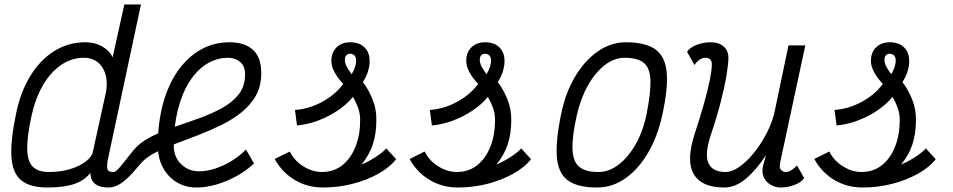

<svg xmlns="http://www.w3.org/2000/svg" viewBox="-20 -820 4240 854"><path d="M191 14Q114 14 75 -17.5Q36 -49 31 -120.5Q26 -192 51 -312Q70 -408 113.5 -480Q157 -552 220 -592Q283 -632 359 -632Q402 -632 434.5 -613.5Q467 -595 481 -565L533 -800H607L459 -107Q455 -84 457.5 -69.5Q460 -55 483 -55Q492 -55 501 -63.5Q510 -72 526 -92Q542 -112 570 -147Q599 -184 646.5 -209Q694 -234 750.5 -253.5Q807 -273 863 -293Q919 -313 966 -338.5Q1013 -364 1041.5 -400Q1070 -436 1070 -490Q1070 -526 1048 -544.5Q1026 -563 995 -563Q943 -563 898.5 -535Q854 -507 821.5 -455Q789 -403 771 -331Q753 -259 753 -172Q753 -121 786 -89.5Q819 -58 865 -58Q900 -58 938 -70.5Q976 -83 1011.5 -105Q1047 -127 1074 -155L1110 -93Q1076 -61 1032.5 -37Q989 -13 943 0.5Q897 14 854 14Q805 14 766 -9.5Q727 -33 704.5 -75Q682 -117 682 -171Q682 -274 705 -358.5Q728 -443 770.5 -504Q813 -565 871.5 -598.5Q930 -632 1001 -632Q1068 -632 1105 -598.5Q1142 -565 1142 -495Q1142 -437 1118 -394.5Q1094 -352 1053 -319.5Q1012 -287 961.5 -262.5Q911 -238 857.5 -217.5Q804 -197 754 -178Q704 -159 664 -137.5Q624 -116 602 -88Q570 -49 545.5 -26.5Q521 -4 501 5Q481 14 460 14Q424 14 403.5 -1.5Q383 -17 382 -51Q358 -19 312.5 -2.5Q267 14 191 14ZM197 -55Q267 -55 320 -78Q373 -101 391 -136L452 -413Q462 -480 434.5 -521.5Q407 -563 353 -563Q298 -563 251 -530.5Q204 -498 170.5 -440Q137 -382 120 -304Q100 -211 101 -156.5Q102 -102 126 -78.5Q150 -55 197 -55Z M1417 14Q1346 14 1289.5 -20.5Q1233 -55 1202 -113L1269 -146Q1289 -105 1329.5 -80Q1370 -55 1412 -55Q1465 -55 1503 -85.5Q1541 -116 1561.5 -168.5Q1582 -221 1582 -286Q1582 -316 1572.5 -341.5Q1563 -367 1550 -389Q1521 -354 1480 -327Q1439 -300 1393 -283Q1347 -266 1301 -262L1292 -331Q1354 -335 1413 -367Q1472 -399 1507 -447Q1482 -472 1467.5 -500Q1453 -528 1454 -548Q1453 -585 1476 -608.5Q1499 -632 1538 -632Q1578 -632 1601 -609.5Q1624 -587 1624 -550Q1625 -531 1617.5 -505Q1610 -479 1594 -455Q1620 -421 1637.5 -377Q1655 -333 1654 -285Q1654 -226 1638.5 -178.5Q1623 -131 1588 -88Q1607 -96 1627.5 -107.5Q1648 -119 1667 -132.5Q1686 -146 1698 -160L1742 -112Q1713 -75 1661.5 -46.5Q1610 -18 1547 -2Q1484 14 1417 14ZM1544 -490Q1555 -508 1559 -521.5Q1563 -535 1564 -546Q1565 -562 1558.5 -571Q1552 -580 1538 -581Q1527 -581 1520.5 -574Q1514 -567 1514 -554Q1514 -539 1522 -524Q1530 -509 1544 -490Z M2017 14Q1946 14 1889.5 -20.5Q1833 -55 1802 -113L1869 -146Q1889 -105 1929.5 -80Q1970 -55 2012 -55Q2065 -55 2103 -85.5Q2141 -116 2161.5 -168.5Q2182 -221 2182 -286Q2182 -316 2172.5 -341.5Q2163 -367 2150 -389Q2121 -354 2080 -327Q2039 -300 1993 -283Q1947 -266 1901 -262L1892 -331Q1954 -335 2013 -367Q2072 -399 2107 -447Q2082 -472 2067.5 -500Q2053 -528 2054 -548Q2053 -585 2076 -608.5Q2099 -632 2138 -632Q2178 -632 2201 -609.5Q2224 -587 2224 -550Q2225 -531 2217.5 -505Q2210 -479 2194 -455Q2220 -421 2237.5 -377Q2255 -333 2254 -285Q2254 -226 2238.5 -178.5Q2223 -131 2188 -88Q2207 -96 2227.5 -107.5Q2248 -119 2267 -132.5Q2286 -146 2298 -160L2342 -112Q2313 -75 2261.5 -46.5Q2210 -18 2147 -2Q2084 14 2017 14ZM2144 -490Q2155 -508 2159 -521.5Q2163 -535 2164 -546Q2165 -562 2158.5 -571Q2152 -580 2138 -581Q2127 -581 2120.5 -574Q2114 -567 2114 -554Q2114 -539 2122 -524Q2130 -509 2144 -490Z M2636 14Q2549 14 2506 -17.5Q2463 -49 2457 -121Q2451 -193 2476 -313Q2495 -407 2537.5 -478.5Q2580 -550 2638.5 -591Q2697 -632 2764 -632Q2851 -632 2895 -600.5Q2939 -569 2945.5 -497.5Q2952 -426 2925 -305Q2905 -213 2862.5 -140.5Q2820 -68 2762 -27Q2704 14 2636 14ZM2642 -55Q2689 -55 2732 -88Q2775 -121 2808 -179.5Q2841 -238 2856 -313Q2875 -409 2873 -463.5Q2871 -518 2843.5 -540.5Q2816 -563 2758 -563Q2712 -563 2669.5 -530Q2627 -497 2594.5 -439Q2562 -381 2545 -305Q2524 -210 2526.5 -155Q2529 -100 2557 -77.5Q2585 -55 2642 -55Z M3069 -531 3036 -590Q3050 -610 3080 -621Q3110 -632 3140 -632Q3177 -632 3198 -614Q3219 -596 3220 -565Q3220 -537 3211.5 -485.5Q3203 -434 3185.5 -365.5Q3168 -297 3141 -218Q3113 -132 3131.5 -93.5Q3150 -55 3207 -55Q3232 -55 3259.5 -72Q3287 -89 3313.5 -117.5Q3340 -146 3363 -181Q3386 -216 3402.5 -254Q3419 -292 3426 -326L3487 -618H3562L3450 -97Q3450 -93 3449 -88Q3448 -83 3448 -79Q3449 -68 3457 -61.5Q3465 -55 3476 -55Q3486 -55 3497.5 -61.5Q3509 -68 3525 -84L3557 -28Q3544 -9 3514 2.5Q3484 14 3453 14Q3428 14 3406.5 1Q3385 -12 3376 -34.5Q3367 -57 3375 -86L3387 -130Q3344 -64 3297.5 -25Q3251 14 3201 14Q3100 14 3065.5 -46Q3031 -106 3070 -225Q3093 -295 3110.5 -356.5Q3128 -418 3137.5 -465.5Q3147 -513 3146 -539Q3145 -551 3137.5 -557Q3130 -563 3117 -563Q3105 -563 3092 -554.5Q3079 -546 3069 -531Z M3817 14Q3746 14 3689.5 -20.5Q3633 -55 3602 -113L3669 -146Q3689 -105 3729.5 -80Q3770 -55 3812 -55Q3865 -55 3903 -85.5Q3941 -116 3961.5 -168.5Q3982 -221 3982 -286Q3982 -316 3972.5 -341.5Q3963 -367 3950 -389Q3921 -354 3880 -327Q3839 -300 3793 -283Q3747 -266 3701 -262L3692 -331Q3754 -335 3813 -367Q3872 -399 3907 -447Q3882 -472 3867.5 -500Q3853 -528 3854 -548Q3853 -585 3876 -608.5Q3899 -632 3938 -632Q3978 -632 4001 -609.5Q4024 -587 4024 -550Q4025 -531 4017.5 -505Q4010 -479 3994 -455Q4020 -421 4037.5 -377Q4055 -333 4054 -285Q4054 -226 4038.5 -178.5Q4023 -131 3988 -88Q4007 -96 4027.5 -107.5Q4048 -119 4067 -132.5Q4086 -146 4098 -160L4142 -112Q4113 -75 4061.5 -46.5Q4010 -18 3947 -2Q3884 14 3817 14ZM3944 -490Q3955 -508 3959 -521.5Q3963 -535 3964 -546Q3965 -562 3958.5 -571Q3952 -580 3938 -581Q3927 -581 3920.5 -574Q3914 -567 3914 -554Q3914 -539 3922 -524Q3930 -509 3944 -490Z"/></svg>

Font: Victor Mono
Style: Italic
Weight: 400
Italic angle: -12°
Monospace: yes
Designer: Rune Bjørnerås
Version: Version 1.561;gftools[0.9.30]